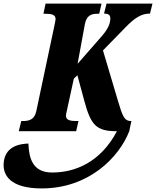

<svg xmlns="http://www.w3.org/2000/svg" viewBox="-80 -734 873 1074"><path d="M25 0H346L359 -57H348C314 -57 289 -61 289 -87C289 -93 291 -102 294 -115L333 -294L353 -313L391 -172C428 -34 458 0 573 0H574C483 173 341 231 212 231C102 231 82 151 79 69C-15 72 -53 115 -59 174C-67 246 -22 320 153 320C419 320 587 144 643 0L655 -57H652C616 -57 605 -85 581 -166L496 -452L620 -579C674 -635 711 -658 759 -658L773 -714H516L502 -658C529 -658 537 -648 537 -632C537 -611 533 -581 487 -529L354 -377L395 -600C405 -650 434 -657 465 -657H475L488 -714H175L163 -657H173C207 -657 231 -653 231 -627C231 -621 228 -612 224 -589L123 -112C113 -64 81 -57 49 -57H39Z"/></svg>

Font: Noto Serif ExtraCondensed Black
Style: Italic
Weight: 900
Width: 2
Italic angle: -12°
Designer: Monotype Design Team
Foundry: Monotype Imaging Inc.
Version: Version 2.014